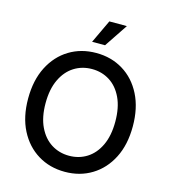

<svg xmlns="http://www.w3.org/2000/svg" viewBox="-135 -1051 1033 1168"><g transform="rotate(15 381.5 -467.0)"><path d="M381.8 10.3Q286.6 10.3 212.2 -35.2Q137.7 -80.6 94.7 -164.3Q51.8 -248 51.8 -363.3Q51.8 -479 94.7 -563Q137.7 -647 212.2 -692.4Q286.6 -737.8 381.8 -737.8Q476.6 -737.8 551 -692.4Q625.5 -647 668.2 -563Q710.9 -479 710.9 -363.3Q710.9 -248 668.2 -164.3Q625.5 -80.6 551 -35.2Q476.6 10.3 381.8 10.3ZM381.8 -90.8Q443.8 -90.8 493.4 -122.1Q543 -153.3 571.8 -214.4Q600.6 -275.4 600.6 -363.3Q600.6 -452.1 571.8 -513.2Q543 -574.2 493.4 -605.5Q443.8 -636.7 381.8 -636.7Q319.3 -636.7 269.5 -605.2Q219.7 -573.7 190.7 -512.7Q161.6 -451.7 161.6 -363.3Q161.6 -275.4 190.7 -214.6Q219.7 -153.8 269.5 -122.3Q319.3 -90.8 381.8 -90.8ZM338.4 -796.9 407.7 -943.8H518.1L419.9 -796.9Z"/></g></svg>

Font: Inter 18pt Medium
Style: Regular
Weight: 500
Designer: Rasmus Andersson
Foundry: rsms
Version: Version 4.001;git-66647c0bb